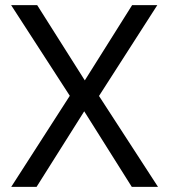

<svg xmlns="http://www.w3.org/2000/svg" viewBox="-20 -727 658 747"><path d="M302.7 -402.7 494 -707H592L359 -344ZM315.7 -306.7 122.3 0H23.7L259.7 -367ZM253.7 -351 23.3 -707H124.7L310.3 -413.7L363 -357L594.7 0H492.7L300.3 -305.7Z"/></svg>

Font: 42dot Sans Light
Style: Regular
Weight: 300
Designer: 42dot
Version: Version 1.000